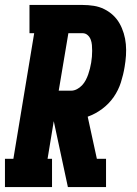

<svg xmlns="http://www.w3.org/2000/svg" viewBox="-31 -755 551 775"><path d="M-11 0V-114H23L107 -621H88V-735H302Q325 -735 347.5 -731.5Q370 -728 390 -718Q410 -708 425.5 -693.5Q441 -679 451.5 -660.5Q462 -642 468.5 -620.5Q475 -599 477 -576.5Q479 -554 477.5 -531Q476 -508 472 -485Q467 -454 457 -422.5Q447 -391 428 -363.5Q409 -336 381.5 -315.5Q354 -295 323 -284L360 -114H397V0H243L186 -266L161 -114H179V0ZM256 -389Q268 -389 279.5 -395Q291 -401 300 -410.5Q309 -420 315 -431.5Q321 -443 325 -454.5Q329 -466 332 -478Q335 -490 337 -502Q339 -514 340 -526Q341 -538 341 -550Q341 -562 340 -573.5Q339 -585 335 -595.5Q331 -606 322.5 -613.5Q314 -621 302 -621H245L206 -389Z"/></svg>

Font: Iosevka Slab Heavy Oblique
Style: Regular
Weight: 900
Italic angle: -9°
Monospace: yes
Designer: Belleve Invis
Foundry: Belleve Invis
Version: Version 11.1.1; ttfautohint (v1.8.3)